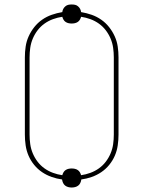

<svg xmlns="http://www.w3.org/2000/svg" viewBox="-20 -796 640 857"><path d="M300 41Q292 41 284.5 39Q277 37 271 32.5Q265 28 261.5 20.5Q258 13 257 5Q234 2 211 -6Q188 -14 168 -27.5Q148 -41 132.5 -60Q117 -79 107.5 -101Q98 -123 94.5 -147Q91 -171 91 -195V-540Q91 -564 94.5 -588Q98 -612 108 -634Q118 -656 133 -675Q148 -694 168 -708Q188 -722 211 -730Q234 -738 258 -742Q259 -750 262.5 -756.5Q266 -763 272 -768Q278 -773 285 -774.5Q292 -776 300 -776Q308 -776 315 -774.5Q322 -773 328 -768Q334 -763 337.5 -756.5Q341 -750 342 -742Q366 -738 389 -730Q412 -722 432 -708Q452 -694 467 -675Q482 -656 492 -634Q502 -612 505.5 -588Q509 -564 509 -540V-195Q509 -171 505.5 -147Q502 -123 492.5 -101Q483 -79 467.5 -60Q452 -41 432 -27.5Q412 -14 389 -6Q366 2 343 5Q342 13 338.5 20.5Q335 28 329 32.5Q323 37 315.5 39Q308 41 300 41ZM342 -14Q363 -17 383.5 -24.5Q404 -32 421.5 -44.5Q439 -57 452 -74Q465 -91 473.5 -111Q482 -131 485 -152.5Q488 -174 488 -195V-540Q488 -561 485 -582.5Q482 -604 473.5 -624Q465 -644 452 -661Q439 -678 421.5 -690.5Q404 -703 383.5 -710.5Q363 -718 342 -721Q340 -714 336.5 -708Q333 -702 327 -698Q321 -694 314 -692.5Q307 -691 300 -691Q293 -691 286 -692.5Q279 -694 273 -698Q267 -702 263.5 -708Q260 -714 258 -721Q237 -718 216.5 -710.5Q196 -703 178.5 -690.5Q161 -678 148 -661Q135 -644 126.5 -624Q118 -604 115 -582.5Q112 -561 112 -540V-195Q112 -174 115 -152.5Q118 -131 126.5 -111Q135 -91 148 -74Q161 -57 178.5 -44.5Q196 -32 216.5 -24.5Q237 -17 258 -14Q260 -21 263.5 -27Q267 -33 273 -37Q279 -41 286 -42.5Q293 -44 300 -44Q307 -44 314 -42.5Q321 -41 327 -37Q333 -33 336.5 -27Q340 -21 342 -14Z"/></svg>

Font: Iosevka Curly Thin Extended
Style: Regular
Weight: 100
Width: 7
Monospace: yes
Designer: Belleve Invis
Foundry: Belleve Invis
Version: Version 11.1.0; ttfautohint (v1.8.3)